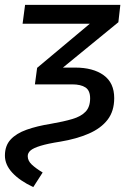

<svg xmlns="http://www.w3.org/2000/svg" viewBox="-40 -547 528 781"><path d="M133.5 154.7 95.3 214.1Q40.3 188.2 10.1 155.6Q-20 123.1 -20 85.9Q-20 45.9 3 20.8Q26.1 -4.3 68.1 -19.3Q110.1 -34.3 167 -43.4Q219 -52.4 254.4 -62.9Q289.8 -73.3 308.2 -92.8Q326.6 -112.2 326.6 -147Q326.6 -178.9 307.7 -191.3Q288.7 -203.8 253.7 -203.8H102L111 -271L325.4 -450.5H51.9L62 -527.1H449.5L441.5 -456.6L216 -272.1H265.6Q338.6 -272.1 381.6 -241.1Q424.6 -210 424.6 -148Q424.6 -95 397.6 -59.9Q370.6 -24.9 321 -3.4Q271.5 18.1 205.6 29.1Q153.6 37.2 124.7 46.2Q95.7 55.1 84.2 65.1Q72.8 75.1 72.8 88.1Q72.8 107 89.2 122.4Q105.6 137.8 133.5 154.7Z"/></svg>

Font: Fira Sans Variable
Style: Italic
Weight: 397
Italic angle: -8°
Designer: Carrois Corporate & Edenspiekermann AG
Foundry: Carrois Corporate GbR & Edenspiekermann AG
Version: Version 4.202